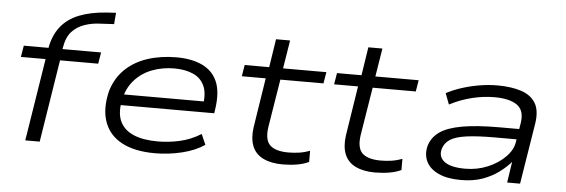

<svg xmlns="http://www.w3.org/2000/svg" viewBox="-47 -853 2967 1007"><g transform="rotate(5 1436.0 -350.0)"><path d="M111 0 180 -434H50L60 -494H211L186 -474L189 -488Q201 -559 237 -605Q273 -651 333 -675Q393 -699 477 -705L527 -708L522 -648L450 -644Q408 -643 368 -629.5Q328 -616 301 -586.5Q274 -557 265 -501L261 -479L247 -494H467L457 -434H256L187 0Z M794 8Q687 8 619.5 -28Q552 -64 527.5 -132.5Q503 -201 526 -296Q547 -366 595 -412Q643 -458 712 -480.5Q781 -503 863 -503Q944 -503 999 -477Q1054 -451 1078 -397.5Q1102 -344 1090 -256L1086 -228H570L579 -285H1053L1023 -262Q1034 -327 1016 -367Q998 -407 956.5 -425.5Q915 -444 857 -444Q795 -444 740 -423Q685 -402 647 -358.5Q609 -315 597 -249L596 -245Q585 -181 606 -139Q627 -97 677 -76Q727 -55 804 -55Q861 -55 919 -68Q977 -81 1030 -114L1054 -59Q1006 -26 936 -9Q866 8 794 8Z M1466 8Q1406 8 1364.5 -12Q1323 -32 1306.5 -72.5Q1290 -113 1298 -172L1339 -434H1213L1223 -494H1352L1375 -643H1449L1425 -494H1653L1643 -434H1416L1375 -181Q1365 -112 1394.5 -84.5Q1424 -57 1491 -57Q1519 -57 1547 -61Q1575 -65 1604 -76V-17Q1577 -4 1541 2Q1505 8 1466 8Z M1952 8Q1892 8 1850.5 -12Q1809 -32 1792.5 -72.5Q1776 -113 1784 -172L1825 -434H1699L1709 -494H1838L1861 -643H1935L1911 -494H2139L2129 -434H1902L1861 -181Q1851 -112 1880.5 -84.5Q1910 -57 1977 -57Q2005 -57 2033 -61Q2061 -65 2090 -76V-17Q2063 -4 2027 2Q1991 8 1952 8Z M2405 8Q2332 8 2285.5 -14Q2239 -36 2221.5 -73.5Q2204 -111 2216 -157Q2230 -202 2270.5 -230Q2311 -258 2387.5 -271.5Q2464 -285 2585 -285H2705L2696 -230H2564Q2470 -230 2413 -222Q2356 -214 2328 -195.5Q2300 -177 2291 -146Q2279 -104 2312.5 -78.5Q2346 -53 2422 -53Q2485 -53 2540 -76Q2595 -99 2632 -136.5Q2669 -174 2675 -215L2692 -318Q2702 -384 2662.5 -412Q2623 -440 2543 -440Q2486 -440 2426 -425.5Q2366 -411 2308 -381L2286 -439Q2326 -460 2371 -474Q2416 -488 2462.5 -495.5Q2509 -503 2553 -503Q2626 -503 2678 -486Q2730 -469 2754 -430Q2778 -391 2768 -323L2716 0H2648L2665 -113L2668 -114Q2643 -84 2605 -55.5Q2567 -27 2518 -9.5Q2469 8 2405 8Z"/></g></svg>

Font: Nunito Sans 7pt Expanded Light
Style: Italic
Weight: 300
Width: 7
Italic angle: -9°
Designer: Vernon Adams
Foundry: Vernon Adams
Version: Version 3.101;gftools[0.9.27]